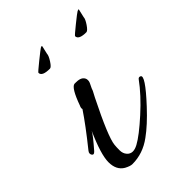

<svg xmlns="http://www.w3.org/2000/svg" viewBox="-145 -498 589 589"><g transform="rotate(-45 150.0 -203.5)"><path d="M237 -71Q198 -29 166 -6Q127 23 81 23Q72 23 57 15Q33 1 33 -33Q33 -67 65 -138Q60 -127 26 -88Q17 -78 12 -88Q11 -90 11 -93.5Q11 -97 15 -102Q64 -163 92 -205Q90 -210 94 -218Q114 -274 129 -277Q132 -277 136 -277Q161 -277 166 -261Q168 -252 163.5 -243.5Q159 -235 157 -230Q155 -225 154 -222Q149 -212 144 -203Q87 -89 84 -58Q83 -49 83 -35Q83 -21 91 -12Q105 4 131 -10Q157 -24 203.5 -66Q250 -108 279 -148Q283 -153 289 -150Q304 -143 237 -71ZM141 -428 135 -402Q135 -394 125 -378.5Q115 -363 109 -363Q75 -363 75 -379Q75 -381 103 -403.5Q131 -426 134.5 -428Q138 -430 139.5 -430Q141 -430 141 -428ZM300 -428 294 -402Q294 -394 283.5 -378.5Q273 -363 267 -363Q234 -363 234 -379Q234 -381 262 -403.5Q290 -426 294 -428Q298 -430 299 -430Q300 -430 300 -428Z"/></g></svg>

Font: Allura
Style: Regular
Weight: 400
Designer: Robert E. Leuschke
Foundry: Robert E. Leuschke
Version: Version 1.004